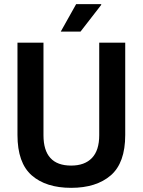

<svg xmlns="http://www.w3.org/2000/svg" viewBox="-20 -891 686 923"><path d="M272 -739 346 -871H466L467 -868L367 -739ZM322 12Q201 12 132.5 -48Q64 -108 64 -242V-686H189V-241Q189 -95 322 -95Q387 -95 422 -131.5Q457 -168 457 -241V-686H582V-242Q582 -108 512.5 -48Q443 12 322 12Z"/></svg>

Font: Archivo SemiCondensed SemiBold
Style: Regular
Weight: 600
Width: 4
Designer: Hector Gatti
Foundry: Omnibus-Type
Version: Version 2.001; ttfautohint (v1.8.3)